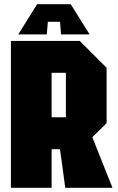

<svg xmlns="http://www.w3.org/2000/svg" viewBox="-20 -895 560 915"><path d="M226 -336H294V-548H226ZM488 -572V-308L420 -241L516 0H291L266 -184H226V0H32V-700H360ZM203 -731H67L157 -875H317L407 -731H271L266 -791H208Z"/></svg>

Font: Tektur Condensed ExtraBold
Style: Regular
Weight: 800
Width: 3
Designer: Adam Jagosz
Foundry: Adam Jagosz
Version: Version 1.005;gftools[0.9.30]